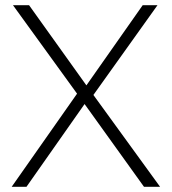

<svg xmlns="http://www.w3.org/2000/svg" viewBox="-20 -720 662 740"><path d="M535 0 306 -319 82 0H25L277 -359L30 -700H92L313 -391L530 -700H587L340 -354L597 0Z"/></svg>

Font: Mach ExtraLight
Style: Regular
Weight: 250
Version: Version 1.002